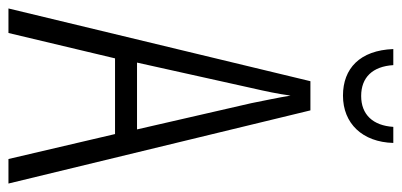

<svg xmlns="http://www.w3.org/2000/svg" viewBox="-268 -682 950 454"><g transform="rotate(90 207.0 -455.0)"><path d="M318 -910H280C277 -862 251 -834 207 -834C163 -834 137 -861 134 -910H96C99 -831 142 -791 206 -791C272 -791 316 -837 318 -910ZM356 0H414L241 -714H172L0 0H58L118 -252H297ZM224 -574 286 -304H128L188 -574C196 -609 202 -637 206 -667C211 -637 217 -609 224 -574Z"/></g></svg>

Font: Noto Sans Khmer UI ExtraCondensed Light
Style: Regular
Weight: 300
Width: 2
Designer: Danh Hong and the Monotype Design Team
Foundry: Monotype Imaging Inc.
Version: Version 2.002